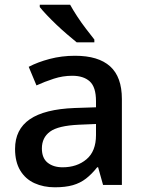

<svg xmlns="http://www.w3.org/2000/svg" viewBox="-20 -786 615 816"><path d="M299 -549Q398 -549 448 -504Q498 -459 498 -365V0H418L397 -75H393Q370 -46 345.5 -27Q321 -8 289.5 1Q258 10 213 10Q165 10 126.5 -7.5Q88 -25 66 -61.5Q44 -98 44 -153Q44 -236 106.5 -279Q169 -322 297 -327L388 -330V-356Q388 -416 361.5 -440Q335 -464 287 -464Q247 -464 208.5 -451.5Q170 -439 135 -423L102 -502Q140 -522 191 -535.5Q242 -549 299 -549ZM316 -256Q227 -252 192.5 -226.5Q158 -201 158 -155Q158 -114 182.5 -94.5Q207 -75 246 -75Q307 -75 347.5 -109Q388 -143 388 -212V-259ZM278 -766Q290 -744 308 -716.5Q326 -689 346 -663Q366 -637 381 -618V-606H306Q289 -620 266 -639.5Q243 -659 220.5 -680.5Q198 -702 179 -722Q160 -742 149 -756V-766Z"/></svg>

Font: Noto Sans Oriya Medium
Style: Regular
Weight: 500
Version: Version 2.003